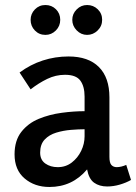

<svg xmlns="http://www.w3.org/2000/svg" viewBox="-20 -734 542 765"><path d="M253 -509Q332 -509 374 -467Q416 -425 416 -346V-109Q416 -85 424 -76.5Q432 -68 445 -68Q454 -68 464 -70.5Q474 -73 483 -77L502 -17Q483 -6 457.5 1.5Q432 9 407 9Q376 9 355 -6Q334 -21 327 -59Q268 11 177 11Q118 11 78 -23Q38 -57 38 -119Q38 -174 65 -208.5Q92 -243 134.5 -260.5Q177 -278 225.5 -284.5Q274 -291 317 -291V-349Q317 -390 300 -413Q283 -436 239 -436Q202 -436 168 -419.5Q134 -403 102 -378L58 -445Q101 -477 150.5 -493Q200 -509 253 -509ZM317 -219Q293 -219 262.5 -216.5Q232 -214 204 -205.5Q176 -197 158 -178Q140 -159 140 -126Q140 -97 160.5 -82.5Q181 -68 210 -68Q242 -68 266 -86.5Q290 -105 303.5 -133Q317 -161 317 -191ZM220 -655Q220 -630 202.5 -612.5Q185 -595 161 -595Q136 -595 119 -612.5Q102 -630 102 -655Q102 -679 119 -696.5Q136 -714 161 -714Q186 -714 203 -697Q220 -680 220 -655ZM387 -655Q387 -630 369 -612.5Q351 -595 327 -595Q303 -595 285.5 -613Q268 -631 268 -655Q268 -679 285.5 -696.5Q303 -714 327 -714Q352 -714 369.5 -697Q387 -680 387 -655Z"/></svg>

Font: Rosario SemiBold
Style: Regular
Weight: 600
Designer: Hector Gatti
Foundry: Omnibus Type
Version: Version 1.101; ttfautohint (v1.8.1.43-b0c9)